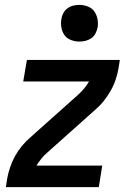

<svg xmlns="http://www.w3.org/2000/svg" viewBox="-20 -765 540 785"><path d="M4 0 9 -33Q13 -56 21 -80Q29 -104 41 -126Q53 -148 69.5 -168Q86 -188 106 -205L302 -380Q314 -391 325 -404.5Q336 -418 344 -432H75L90 -520H470L465 -488Q461 -464 453 -440Q445 -416 432.5 -394Q420 -372 404 -352Q388 -332 368 -315L172 -140Q159 -129 148.5 -115.5Q138 -102 129 -88H398L384 0ZM304 -595Q287 -595 270 -601.5Q253 -608 243.5 -621.5Q234 -635 231 -652.5Q228 -670 231 -688Q233 -701 239.5 -712.5Q246 -724 256.5 -731.5Q267 -739 279.5 -742Q292 -745 305 -745Q322 -745 339 -738.5Q356 -732 365.5 -718.5Q375 -705 378.5 -687.5Q382 -670 379 -652Q376 -639 370 -627.5Q364 -616 353 -608.5Q342 -601 329.5 -598Q317 -595 304 -595Z"/></svg>

Font: Iosevka Term Curly Semibold
Style: Italic
Weight: 600
Italic angle: -9°
Designer: Belleve Invis
Foundry: Belleve Invis
Version: Version 32.3.0